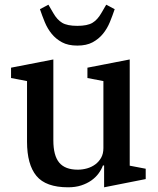

<svg xmlns="http://www.w3.org/2000/svg" viewBox="-20 -785 671 817"><path d="M270 12Q175 12 135 -36.5Q95 -85 95 -182V-440L27 -453V-497L207 -532V-188Q207 -123 232 -93Q257 -63 311 -63Q331 -63 350.5 -68.5Q370 -74 385.5 -85.5Q401 -97 410.5 -114Q420 -131 420 -155V-440L352 -453V-497L532 -532V-80L600 -67V-23L423 12V-81H418Q412 -64 399.5 -47Q387 -30 368.5 -17Q350 -4 325.5 4Q301 12 270 12ZM309 -591Q270 -591 244 -605Q218 -619 200 -641Q182 -663 170.5 -691Q159 -719 150 -746L186 -765L207 -729Q223 -701 244.5 -688Q266 -675 309 -675Q352 -675 373.5 -688Q395 -701 411 -729L432 -765L468 -746Q459 -719 447.5 -691Q436 -663 418 -641Q400 -619 374 -605Q348 -591 309 -591Z"/></svg>

Font: IBM Plex Serif Medm
Style: Regular
Weight: 500
Designer: Mike Abbink, Paul van der Laan, Pieter van Rosmalen
Foundry: Bold Monday
Version: Version 3.001